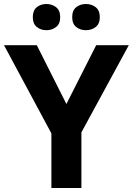

<svg xmlns="http://www.w3.org/2000/svg" viewBox="-20 -940 664 960"><path d="M312 -420 461 -714H624L387 -278V0H237V-273L0 -714H164ZM144 -854Q144 -888 164 -904Q184 -920 212 -920Q240 -920 260.5 -904Q281 -888 281 -854Q281 -821 260.5 -805Q240 -789 212 -789Q184 -789 164 -805Q144 -821 144 -854ZM341 -854Q341 -888 361 -904Q381 -920 410 -920Q438 -920 458.5 -904Q479 -888 479 -854Q479 -821 458.5 -805Q438 -789 410 -789Q381 -789 361 -805Q341 -821 341 -854Z"/></svg>

Font: Noto Sans
Style: Bold
Weight: 700
Designer: Monotype Design Team
Foundry: Monotype Imaging Inc.
Version: Version 2.000;GOOG;noto-source:20170915:90ef993387c0; ttfaut